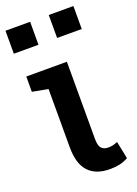

<svg xmlns="http://www.w3.org/2000/svg" viewBox="-153 -823 638 894"><g transform="rotate(-20 165.5 -376.0)"><path d="M231.4 10.3Q162.6 10.3 126.2 -28.6Q89.8 -67.4 89.8 -149.4V-438L12.2 -452.6V-528.3H213.4V-146Q213.4 -112.3 224.9 -99.6Q236.3 -86.9 258.8 -86.9Q272.5 -86.9 282 -89.4Q291.5 -91.8 305.2 -97.2L322.8 -10.7Q299.8 1.5 279.1 5.9Q258.3 10.3 231.4 10.3ZM208.5 -647.9V-761.7H330.6V-647.9ZM-5.9 -647.9V-761.7H116.2V-647.9Z"/></g></svg>

Font: Roboto Slab LO Medium
Style: Regular
Weight: 500
Designer: Google
Version: Version 2.000